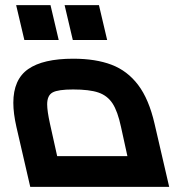

<svg xmlns="http://www.w3.org/2000/svg" viewBox="-20 -729 680 749"><path d="M640 0H98L44 -234Q32 -287 32 -328Q32 -419 90 -459.5Q148 -500 266 -500Q353 -500 415 -476.5Q477 -453 519 -397.5Q561 -342 583 -246ZM164 -322Q164 -296 175 -246L203 -120H477L452 -234Q439 -295 419 -325.5Q399 -356 364 -368Q329 -380 265 -380Q207 -380 185.5 -368.5Q164 -357 164 -322ZM43 -709H177L209 -573H75ZM232 -709H366L398 -573H264Z"/></svg>

Font: Cairo
Style: Bold Italic
Weight: 700
Italic angle: -13°
Designer: Mohamed Gaber, Accademia di Belle Arti di Urbino and others
Foundry: Kief Type Foundry, Accademia di Belle Arti di Urbino and others
Version: Version 3.011